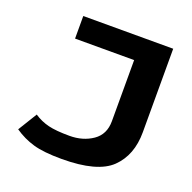

<svg xmlns="http://www.w3.org/2000/svg" viewBox="-125 -819 961 959"><g transform="rotate(20 355.0 -339.0)"><path d="M46 -50 108 -151Q144 -127 185 -117Q226 -107 297.5 -107Q369 -107 420.5 -142.5Q472 -178 472 -248V-573H158V-693H636V-249Q636 -127 563 -56Q490 15 300 15Q204 15 149 -1Q94 -17 46 -50Z"/></g></svg>

Font: Fix15 Mono
Style: Bold
Weight: 700
Designer: Carrois Corporate & Edenspiekermann AG
Foundry: Carrois Corporate GbR & Edenspiekermann AG
Version: Version 3.206